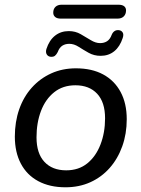

<svg xmlns="http://www.w3.org/2000/svg" viewBox="-20 -786 600 815"><path d="M258 9Q191 9 142.5 -17Q94 -43 68.5 -91.5Q43 -140 43 -206Q43 -269 61.5 -322Q80 -375 115 -414Q150 -453 197.5 -474.5Q245 -496 302 -496Q370 -496 418 -470Q466 -444 492 -395.5Q518 -347 518 -280Q518 -218 499 -165Q480 -112 445.5 -73Q411 -34 363.5 -12.5Q316 9 258 9ZM261 -63Q314 -63 350.5 -92.5Q387 -122 406.5 -172.5Q426 -223 426 -284Q426 -352 392.5 -388Q359 -424 300 -424Q247 -424 210 -394.5Q173 -365 154 -315Q135 -265 135 -203Q135 -135 168.5 -99Q202 -63 261 -63ZM238 -707Q222 -707 214 -714Q206 -721 206 -732Q206 -748 215.5 -757Q225 -766 242 -766H482Q499 -766 507 -759.5Q515 -753 515 -742Q515 -726 505.5 -716.5Q496 -707 479 -707ZM195 -545Q184 -546 178.5 -555Q173 -564 177 -578Q189 -615 213.5 -634.5Q238 -654 272 -654Q300 -654 322.5 -641Q345 -628 365.5 -615.5Q386 -603 405 -603Q422 -603 434.5 -611Q447 -619 454 -638Q458 -648 465.5 -653.5Q473 -659 484 -658Q495 -657 500.5 -648.5Q506 -640 501 -625Q489 -588 465 -568.5Q441 -549 407 -549Q379 -549 356 -562Q333 -575 313.5 -587.5Q294 -600 274 -600Q257 -600 244.5 -592Q232 -584 225 -565Q220 -555 213.5 -549.5Q207 -544 195 -545Z"/></svg>

Font: Nunito ExtraLight Medium
Style: Italic
Weight: 500
Italic angle: -9°
Version: Version 3.602